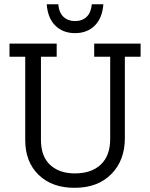

<svg xmlns="http://www.w3.org/2000/svg" viewBox="-20 -872 707 904"><path d="M172.8 -213.6Q172.8 -135.8 216 -95.7Q259.3 -55.6 332.1 -55.6Q411.1 -55.6 454.9 -97.5Q498.8 -139.5 498.8 -217.3V-604.9H423.5V-666.7H642V-604.9H567.9V-221Q567.9 -117.3 504.3 -52.5Q440.7 12.3 330.9 12.3Q224.7 12.3 161.7 -48.8Q98.8 -109.9 98.8 -212.3V-604.9H24.7V-666.7H246.9V-604.9H172.8ZM333.3 -772.8Q366.7 -772.8 387.7 -792.6Q408.6 -812.3 412.3 -851.9H466.7Q461.7 -786.4 425.9 -751.2Q390.1 -716 333.3 -716Q276.5 -716 240.7 -751.2Q204.9 -786.4 200 -851.9H254.3Q258 -812.3 279 -792.6Q300 -772.8 333.3 -772.8Z"/></svg>

Font: Slabo 27px
Style: Regular
Weight: 400
Version: Version 1.02 Build 003a